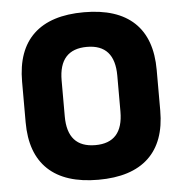

<svg xmlns="http://www.w3.org/2000/svg" viewBox="-50 -714 734 773"><g transform="rotate(-5 317.0 -327.5)"><path d="M317 11Q183 11 114 -54Q45 -119 45 -245V-409Q45 -536 114 -601Q183 -666 317 -666Q451 -666 520 -601Q589 -536 589 -409V-245Q589 -119 520 -54Q451 11 317 11ZM317 -129Q429 -129 429 -255V-400Q429 -526 317 -526Q204 -526 204 -400V-255Q204 -129 317 -129Z"/></g></svg>

Font: Sofia Sans Semi Condensed Black
Style: Regular
Weight: 900
Designer: Botio Nikoltchev, Ani Petrova
Foundry: lettersoup
Version: Version 4.100; ttfautohint (v1.8.4.7-5d5b)